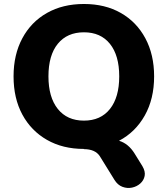

<svg xmlns="http://www.w3.org/2000/svg" viewBox="-20 -736 841 963"><path d="M401 -131Q485 -131 531.5 -189.5Q578 -248 578 -353Q578 -458 531.5 -516Q485 -574 401 -574Q317 -574 270 -516.5Q223 -459 223 -353Q223 -248 270 -189.5Q317 -131 401 -131ZM694 97Q710 124 705.5 146.5Q701 169 683.5 184.5Q666 200 642 205Q618 210 594 201Q570 192 554 166L481 48Q458 12 400 12L403 11H401Q295 11 215.5 -34.5Q136 -80 92 -161.5Q48 -243 48 -353Q48 -462 92 -544Q136 -626 215.5 -671Q295 -716 401 -716Q507 -716 586 -671Q665 -626 709 -544Q753 -462 753 -353Q753 -240 706 -156.5Q659 -73 577 -30Q624 -16 655 34Z"/></svg>

Font: Chiron GoRound TC EB
Style: Regular
Weight: 700
Designer: Ryoko NISHIZUKA 西塚涼子 (kana, bopomofo & ideographs); Paul D. Hunt (Latin, Greek & Cyrillic); Sandoll Communications 산돌커뮤니
Foundry: Adobe
Version: Version 1.000;hotconv 1.1.1;makeotfexe 2.6.0